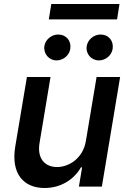

<svg xmlns="http://www.w3.org/2000/svg" viewBox="-20 -929 642 956"><path d="M407.7 -227.6C393.5 -139.9 322.4 -97.3 264.2 -97.3C200.6 -97.3 165.1 -142.8 176.5 -214.8L231.5 -545.5H114L55.8 -198.5C34.1 -65.3 96.2 7.1 202.1 7.1C284.1 7.1 349.1 -36.2 383.2 -95.9H388.8L372.9 0H487.2L578.1 -545.5H460.9ZM201 -700.3C195.3 -661.9 223.4 -628.2 261.7 -628.2C295.8 -628.2 325.3 -654.5 329.9 -685.4C336.3 -725.5 310 -757.1 269.2 -757.1C237.6 -757.1 206.3 -733 201 -700.3ZM223 -832.4H562.9L574.9 -909.1H235.4ZM411.9 -700.3C405.5 -660.9 434.3 -628.2 472.7 -628.2C506.7 -628.2 536.2 -654.5 540.8 -685.4C547.2 -725.5 521 -757.1 480.1 -757.1C448.5 -757.1 417.6 -733 411.9 -700.3Z"/></svg>

Font: Magic Ui Pro Semi Bold
Style: Italic
Weight: 600
Italic angle: -9.39999°
Designer: Stefan Endress, Andreas Faust
Version: Version 1.000;FEAKit 1.0